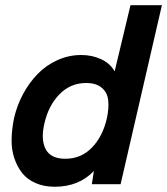

<svg xmlns="http://www.w3.org/2000/svg" viewBox="-20 -710 644 740"><path d="M190.9 9.8Q149.9 9.8 117.7 -4.2Q85.4 -18.1 65.9 -42.5Q46.4 -66.9 35.2 -100.3Q23.9 -133.8 24.7 -172.9Q25.4 -211.9 34.2 -254.9Q45.4 -303.7 68.8 -347.4Q92.3 -391.1 125 -424.8Q157.7 -458.5 201.4 -478.3Q245.1 -498 293 -498Q335 -498 369.6 -481.9Q404.3 -465.8 421.9 -435.1L482.9 -689.9H604L444.8 0H334L341.8 -50.8Q283.7 9.8 190.9 9.8ZM231.9 -98.1Q293 -98.1 334.7 -141.6Q376.5 -185.1 392.1 -254.9Q400.4 -293.9 397 -324Q393.6 -354 371.8 -372.1Q350.1 -390.1 312 -390.1Q251 -390.1 208.5 -345.9Q166 -301.8 150.9 -232.9Q136.7 -172.4 156 -135.3Q175.3 -98.1 231.9 -98.1Z"/></svg>

Font: HK Grotesk Legacy
Style: Bold Italic
Weight: 700
Italic angle: -13°
Designer: Alfredo Marco Pradil
Foundry: Hanken Design Co.
Version: Version 2.022;PS 002.022;hotconv 1.0.88;makeotf.lib2.5.64775